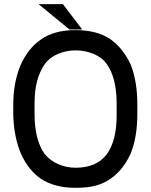

<svg xmlns="http://www.w3.org/2000/svg" viewBox="-20 -895 727 925"><path d="M641.6 -391.6V-345.7Q641.6 -236.3 610.4 -157.2Q574.2 -76.2 511.7 -33.2Q480.5 -11.7 442.4 -1Q404.3 9.8 343.8 9.8Q243.2 9.8 177.7 -33.2Q116.2 -75.2 80.1 -156.2Q46.9 -236.3 43.9 -339.8V-391.6Q43.9 -495.1 78.1 -579.1Q115.2 -663.1 177.7 -705.1Q241.2 -750 343.8 -750Q447.3 -750 511.7 -706.1Q573.2 -663.1 610.4 -582Q641.6 -502 641.6 -391.6ZM542 -339.8V-393.6Q542 -520.5 494.1 -586.9Q471.7 -618.2 430.7 -635.3Q389.6 -652.3 343.8 -652.3Q299.8 -652.3 259.3 -635.3Q218.8 -618.2 196.3 -586.9Q146.5 -516.6 146.5 -399.4V-345.7Q146.5 -222.7 194.3 -154.3Q219.7 -122.1 259.8 -104.5Q299.8 -86.9 343.8 -86.9Q445.3 -86.9 494.1 -151.4Q542 -216.8 542 -339.8ZM166 -875H283.2L376 -752.9H314.5Z"/></svg>

Font: RobotoJAA
Style: Medium
Weight: 500
Version: Version 2.05; 2016-11-05